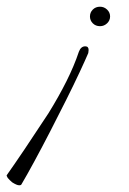

<svg xmlns="http://www.w3.org/2000/svg" viewBox="-105 -214 385 572"><path d="M193 -136Q180 -136 171.5 -144.5Q163 -153 163 -165Q163 -177 171.5 -185.5Q180 -194 193 -194Q205 -194 214 -185.5Q223 -177 223 -165Q223 -153 214 -144.5Q205 -136 193 -136ZM-48 338Q-55 338 -69 329Q-76 323 -82 316Q-86 309 -85 308Q-63 277 -32 231Q-1 185 39 124Q70 74 93 28Q116 -18 130 -60Q136 -76 149 -76Q159 -76 159 -65L158 -56Q150 -37 132.5 0.5Q115 38 92 84Q69 130 44.5 177.5Q20 225 -2.5 266.5Q-25 308 -41 335Q-42 338 -48 338Z"/></svg>

Font: Passions Conflict
Style: Regular
Weight: 400
Designer: Robert E. Leuschke
Foundry: Robert E. Leuschke
Version: Version 1.010; ttfautohint (v1.8.3)